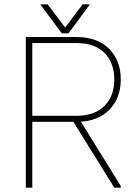

<svg xmlns="http://www.w3.org/2000/svg" viewBox="-20 -872 631 892"><path d="M100 0V-700H130V0ZM116 -306V-334H335Q420 -334 465.5 -380Q511 -426 511 -503H541Q541 -415 486.5 -360.5Q432 -306 335 -306ZM511 -503Q511 -580 465.5 -626Q420 -672 335 -672H116V-700H335Q432 -700 486.5 -645.5Q541 -591 541 -503ZM511 0 316 -314 344 -326 541 -8V0ZM167 -852H201L283 -744L364 -852H398L298 -717H267Z"/></svg>

Font: Fustat ExtraLight
Style: Regular
Weight: 250
Designer: Mohamed Gaber, Khaled Hosny, Laura Garcia Mut
Foundry: Kief Type Foundry, Alif Type Foundry, Hard Type Foundry
Version: Version 1.007